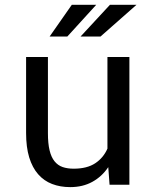

<svg xmlns="http://www.w3.org/2000/svg" viewBox="-20 -764 640 794"><path d="M427.7 -72.8Q401.4 -33.7 361.8 -12Q322.3 9.8 270.5 9.8Q229 9.8 195.3 -3.2Q161.6 -16.1 137.7 -43.5Q113.8 -70.8 100.8 -113Q87.9 -155.3 87.9 -214.4V-528.3H178.2V-213.4Q178.2 -170.4 185.1 -142.1Q191.9 -113.8 205.6 -96.9Q219.2 -80.1 239 -73.2Q258.8 -66.4 284.7 -66.4Q339.8 -66.4 373.8 -88.9Q407.7 -111.3 424.3 -149.4V-528.3H515.1V0H433.1ZM434.6 -744.1H544.4L395.5 -612.8H313ZM276.9 -744.1H377.9L258.3 -612.8H185.1Z"/></svg>

Font: Roboto Mono
Style: Regular
Weight: 400
Designer: Google
Version: Version 2.000985; 2015; ttfautohint (v1.3)